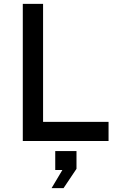

<svg xmlns="http://www.w3.org/2000/svg" viewBox="-20 -730 640 994"><path d="M98 0V-710H203V-99H542V0ZM247 244 303 150H266V52H376V144L309 244Z"/></svg>

Font: Geist Mono Medium
Style: Regular
Weight: 500
Monospace: yes
Designer: Basement.studio, Andrés Briganti, Mateo Zaragoza
Foundry: Basement.studio, Vercel, Andrés Briganti, Guido Ferreyra, Mateo Zaragoza
Version: Version 1.500; ttfautohint (v1.8.4.7-5d5b)